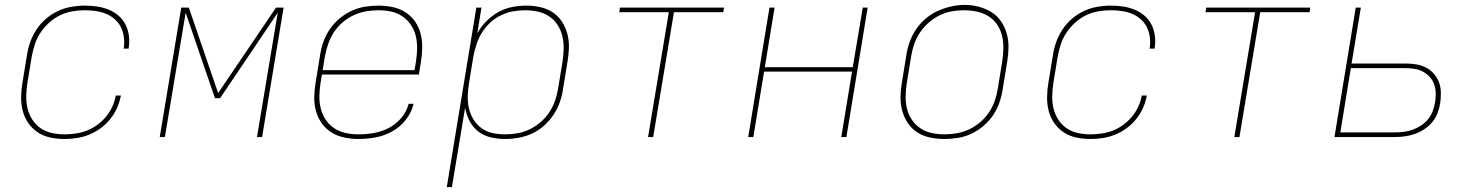

<svg xmlns="http://www.w3.org/2000/svg" viewBox="-20 -561 6040 786"><path d="M244 8Q214 8 186 2Q158 -4 135 -19Q112 -34 96 -57Q80 -80 73 -107.5Q66 -135 66.5 -164.5Q67 -194 72 -223L90 -333Q94 -361 103.5 -388Q113 -415 129 -439.5Q145 -464 167.5 -483.5Q190 -503 216.5 -515.5Q243 -528 271 -533Q299 -538 326 -538Q352 -538 376.5 -534.5Q401 -531 423.5 -522Q446 -513 464 -498Q482 -483 493 -462Q504 -441 507.5 -416Q511 -391 507 -366Q507 -365 507 -364Q507 -363 507 -362H486Q486 -363 486 -364Q486 -365 487 -366Q490 -388 487 -410Q484 -432 474.5 -450.5Q465 -469 449 -483Q433 -497 413 -505Q393 -513 371 -516Q349 -519 326 -519Q301 -519 275.5 -514.5Q250 -510 226 -498.5Q202 -487 181.5 -468.5Q161 -450 146 -427.5Q131 -405 123 -380.5Q115 -356 110 -330L92 -220Q88 -194 87.5 -167.5Q87 -141 93 -116.5Q99 -92 112.5 -71Q126 -50 146.5 -36Q167 -22 192.5 -16.5Q218 -11 244 -11Q267 -11 290.5 -14.5Q314 -18 336 -26.5Q358 -35 378.5 -50Q399 -65 414.5 -84Q430 -103 440 -125Q450 -147 454 -170H475Q470 -144 459.5 -120Q449 -96 432 -74.5Q415 -53 392.5 -36.5Q370 -20 345.5 -10Q321 0 295 4Q269 8 244 8Z M634 0 722 -530H753L873 -180L1110 -530H1141L1053 0H1032L1117 -509L881 -159H860L740 -509L655 0Z M1448 8Q1418 8 1389.5 2Q1361 -4 1337.5 -18.5Q1314 -33 1297.5 -56Q1281 -79 1273.5 -106.5Q1266 -134 1266.5 -164Q1267 -194 1272 -223L1290 -333Q1294 -361 1303.5 -388.5Q1313 -416 1329.5 -440.5Q1346 -465 1369 -484.5Q1392 -504 1419 -516.5Q1446 -529 1474 -533.5Q1502 -538 1530 -538Q1559 -538 1587.5 -532Q1616 -526 1639.5 -511Q1663 -496 1679 -473Q1695 -450 1702 -422.5Q1709 -395 1708.5 -365.5Q1708 -336 1703 -307L1695 -256H1298L1292 -220Q1288 -194 1287.5 -167Q1287 -140 1293.5 -115.5Q1300 -91 1314 -70Q1328 -49 1349 -35.5Q1370 -22 1395.5 -16.5Q1421 -11 1448 -11Q1479 -11 1510.5 -16.5Q1542 -22 1571.5 -37Q1601 -52 1623 -78.5Q1645 -105 1653 -136H1673Q1665 -101 1641.5 -71Q1618 -41 1585.5 -23Q1553 -5 1517.5 1.5Q1482 8 1448 8ZM1301 -274H1677L1683 -310Q1687 -336 1687.5 -362.5Q1688 -389 1682 -414Q1676 -439 1662 -459.5Q1648 -480 1627.5 -494Q1607 -508 1581.5 -513.5Q1556 -519 1529 -519Q1504 -519 1478 -514.5Q1452 -510 1427.5 -498.5Q1403 -487 1382 -469Q1361 -451 1346.5 -428.5Q1332 -406 1323.5 -381Q1315 -356 1310 -330Z M1809 205 1930 -530H1951L1934 -425Q1949 -452 1971.5 -474.5Q1994 -497 2021 -512Q2048 -527 2077.5 -532.5Q2107 -538 2136 -538Q2165 -538 2193 -531.5Q2221 -525 2243.5 -510Q2266 -495 2281 -471.5Q2296 -448 2303 -421Q2310 -394 2309 -365Q2308 -336 2303 -307L2285 -197Q2281 -169 2271.5 -142Q2262 -115 2245.5 -90.5Q2229 -66 2206.5 -46Q2184 -26 2157.5 -14Q2131 -2 2103 3Q2075 8 2047 8Q2017 8 1988 1Q1959 -6 1937 -23.5Q1915 -41 1902 -66.5Q1889 -92 1884 -120L1830 205ZM2047 -11Q2073 -11 2098.5 -15.5Q2124 -20 2148 -31.5Q2172 -43 2193 -61Q2214 -79 2229 -102Q2244 -125 2252.5 -149.5Q2261 -174 2265 -200L2283 -310Q2287 -336 2287.5 -362.5Q2288 -389 2282 -413.5Q2276 -438 2262.5 -459Q2249 -480 2228 -494Q2207 -508 2181.5 -513.5Q2156 -519 2130 -519Q2105 -519 2080 -514.5Q2055 -510 2031 -498.5Q2007 -487 1987 -468.5Q1967 -450 1953 -427.5Q1939 -405 1931 -380.5Q1923 -356 1918 -331L1900 -221Q1896 -195 1895 -169Q1894 -143 1899.5 -118.5Q1905 -94 1918 -72.5Q1931 -51 1951 -36.5Q1971 -22 1995.5 -16.5Q2020 -11 2047 -11Z M2633 0 2718 -511H2515L2518 -530H2944L2941 -511H2739L2654 0Z M3043 0 3130 -530H3151L3111 -286H3471L3512 -530H3532L3445 0H3424L3468 -268H3108L3064 0Z M3846 8Q3816 8 3787.5 2Q3759 -4 3735.5 -19Q3712 -34 3696.5 -57Q3681 -80 3673.5 -107.5Q3666 -135 3666.5 -164.5Q3667 -194 3672 -223L3690 -333Q3694 -361 3703.5 -388Q3713 -415 3729.5 -440Q3746 -465 3769 -484.5Q3792 -504 3818.5 -516Q3845 -528 3873.5 -534.5Q3902 -541 3929 -541Q3958 -541 3986.5 -533.5Q4015 -526 4038.5 -511.5Q4062 -497 4078 -473.5Q4094 -450 4101.5 -423Q4109 -396 4108.5 -366Q4108 -336 4103 -307L4085 -197Q4081 -169 4071.5 -141.5Q4062 -114 4045.5 -89.5Q4029 -65 4006 -45.5Q3983 -26 3956.5 -13.5Q3930 -1 3901.5 3.5Q3873 8 3846 8ZM3846 -11Q3871 -11 3897 -15.5Q3923 -20 3947.5 -31.5Q3972 -43 3993 -61Q4014 -79 4029 -101.5Q4044 -124 4052.5 -149Q4061 -174 4065 -200L4083 -310Q4087 -336 4087.5 -363Q4088 -390 4082 -415Q4076 -440 4061.5 -461Q4047 -482 4026 -495Q4005 -508 3979 -513.5Q3953 -519 3927 -519Q3901 -519 3875.5 -514.5Q3850 -510 3826 -498Q3802 -486 3781.5 -468Q3761 -450 3746 -427.5Q3731 -405 3722.5 -380.5Q3714 -356 3710 -330L3692 -220Q3688 -194 3687.5 -167.5Q3687 -141 3693 -116Q3699 -91 3713 -70.5Q3727 -50 3747.5 -36Q3768 -22 3794 -16.5Q3820 -11 3846 -11Z M4444 8Q4414 8 4386 2Q4358 -4 4335 -19Q4312 -34 4296 -57Q4280 -80 4273 -107.5Q4266 -135 4266.5 -164.5Q4267 -194 4272 -223L4290 -333Q4294 -361 4303.5 -388Q4313 -415 4329 -439.5Q4345 -464 4367.5 -483.5Q4390 -503 4416.5 -515.5Q4443 -528 4471 -533Q4499 -538 4526 -538Q4552 -538 4576.5 -534.5Q4601 -531 4623.5 -522Q4646 -513 4664 -498Q4682 -483 4693 -462Q4704 -441 4707.5 -416Q4711 -391 4707 -366Q4707 -365 4707 -364Q4707 -363 4707 -362H4686Q4686 -363 4686 -364Q4686 -365 4687 -366Q4690 -388 4687 -410Q4684 -432 4674.5 -450.5Q4665 -469 4649 -483Q4633 -497 4613 -505Q4593 -513 4571 -516Q4549 -519 4526 -519Q4501 -519 4475.5 -514.5Q4450 -510 4426 -498.5Q4402 -487 4381.5 -468.5Q4361 -450 4346 -427.5Q4331 -405 4323 -380.5Q4315 -356 4310 -330L4292 -220Q4288 -194 4287.5 -167.5Q4287 -141 4293 -116.5Q4299 -92 4312.5 -71Q4326 -50 4346.5 -36Q4367 -22 4392.5 -16.5Q4418 -11 4444 -11Q4467 -11 4490.5 -14.5Q4514 -18 4536 -26.5Q4558 -35 4578.5 -50Q4599 -65 4614.5 -84Q4630 -103 4640 -125Q4650 -147 4654 -170H4675Q4670 -144 4659.5 -120Q4649 -96 4632 -74.5Q4615 -53 4592.5 -36.5Q4570 -20 4545.5 -10Q4521 0 4495 4Q4469 8 4444 8Z M5033 0 5118 -511H4915L4918 -530H5344L5341 -511H5139L5054 0Z M5443 0 5530 -530H5551L5513 -301H5734Q5756 -301 5777.5 -297.5Q5799 -294 5817.5 -284.5Q5836 -275 5849.5 -259.5Q5863 -244 5870.5 -225Q5878 -206 5878.5 -183.5Q5879 -161 5876 -140Q5873 -120 5865.5 -99.5Q5858 -79 5844 -62Q5830 -45 5811.5 -32.5Q5793 -20 5773 -13Q5753 -6 5732.5 -3Q5712 0 5692 0ZM5692 -19Q5710 -19 5728.5 -21.5Q5747 -24 5764.5 -30.5Q5782 -37 5798.5 -48Q5815 -59 5827 -74Q5839 -89 5845.5 -107Q5852 -125 5855 -143Q5858 -161 5857.5 -180Q5857 -199 5851 -216Q5845 -233 5833 -246Q5821 -259 5805.5 -267.5Q5790 -276 5771.5 -279Q5753 -282 5734 -282H5510L5467 -19Z"/></svg>

Font: Iosevka Curly ThExObl
Style: Regular
Weight: 100
Width: 7
Italic angle: -9°
Monospace: yes
Designer: Belleve Invis
Foundry: Belleve Invis
Version: Version 11.1.0; ttfautohint (v1.8.3)